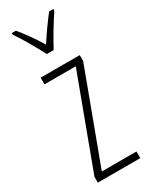

<svg xmlns="http://www.w3.org/2000/svg" viewBox="-200 -807 668 850"><g transform="rotate(-30 133.5 -382.0)"><path d="M117 -606H152C177 -653 213 -713 242 -756V-764H220C186 -720 163 -687 135 -644C110 -686 76 -733 50 -764H29V-756C53 -722 92 -655 117 -606ZM245 0V-34H68L241 -499V-529H41V-495H201L28 -30V0Z"/></g></svg>

Font: Noto Sans Lao UI ExtCond ExtLt
Style: Regular
Weight: 200
Width: 2
Designer: Monotype Design Team
Foundry: Monotype Imaging Inc.
Version: Version 2.000